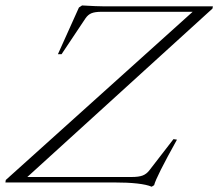

<svg xmlns="http://www.w3.org/2000/svg" viewBox="-78 -687 821 723"><path d="M493.2 16.1Q455.6 0 349.6 0H-57.6L-56.2 -9.3L647.5 -642.6H304.7Q279.8 -642.6 266.6 -637.2Q253.4 -631.8 244.1 -618.2L153.8 -482.9H140.1L219.2 -658.7L231 -666.5Q287.6 -663.1 314.9 -663.1H723.6L722.2 -654.8L24.9 -20.5H417.5Q444.8 -20.5 459.2 -26.1Q473.6 -31.7 483.9 -44.9L575.2 -163.1L588.4 -161.1Q509.8 -20 502.4 10.3Z"/></svg>

Font: Elstob ExtraLight
Style: Italic
Weight: 200
Italic angle: -20°
Designer: Peter S. Baker
Version: Version 1.015